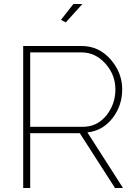

<svg xmlns="http://www.w3.org/2000/svg" viewBox="-20 -940 685 960"><path d="M309 -828 285 -841 347 -920H392ZM96 0V-710H388Q474 -710 532.5 -643.5Q591 -577 591 -493Q591 -411 542 -348.5Q493 -286 417 -278L595 0H555L379 -274H131V0ZM131 -306H394Q466 -306 511.5 -362.5Q557 -419 557 -493Q557 -566 507 -622Q457 -678 387 -678H131Z"/></svg>

Font: Raleway-v4020 ExtraLight
Style: Regular
Weight: 275
Designer: Matt McInerney, Pablo Impallari, Rodrigo Fuenzalida
Foundry: Matt McInerney, Pablo Impallari, Rodrigo Fuenzalida
Version: Version 4.020;PS 004.020;hotconv 1.0.88;makeotf.lib2.5.64775